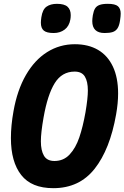

<svg xmlns="http://www.w3.org/2000/svg" viewBox="-20 -966 650 1003"><path d="M37 -245Q37 -310 50.5 -385Q70 -495.5 115.5 -574.2Q161 -653 226.5 -694Q292 -735 371 -735Q441.5 -735 492 -705.5Q542.5 -676 569.8 -618.2Q597 -560.5 597 -477.5Q597 -427.5 586.5 -368Q554.5 -186 474.5 -84.5Q394.5 17 258.5 17Q144.5 17 90.8 -51.8Q37 -120.5 37 -245ZM426.5 -379Q439 -453 439 -493Q439 -540.5 423.2 -566.2Q407.5 -592 370 -592Q303.5 -592 266 -531.8Q228.5 -471.5 207.5 -352Q193.5 -272.5 193.5 -228Q193.5 -179.5 209.8 -152.2Q226 -125 264.5 -125Q312 -125 343.8 -159Q375.5 -193 394.2 -248Q413 -303 426.5 -379ZM193.5 -847.5Q193.5 -858 196 -875.5Q202 -916.5 223 -931.2Q244 -946 277.5 -946Q316 -946 332.8 -930.8Q349.5 -915.5 349.5 -887Q349.5 -874.5 347.5 -864Q341.5 -829.5 317.8 -811.5Q294 -793.5 260.5 -793.5Q224 -793.5 208.8 -806.2Q193.5 -819 193.5 -847.5ZM462 -856Q462 -866.5 465 -886.5Q469 -909.5 476.8 -922Q484.5 -934.5 500.2 -940.2Q516 -946 543.5 -946Q581.5 -946 596 -933.5Q610.5 -921 610.5 -894.5Q610.5 -882 607 -858.5Q603 -831.5 593.5 -817.5Q584 -803.5 568.2 -798.5Q552.5 -793.5 526.5 -793.5Q462 -793.5 462 -856Z"/></svg>

Font: JuliaMono Black
Style: Italic
Weight: 900
Italic angle: -9°
Monospace: yes
Designer: cormullion
Foundry: corm
Version: Version 0.057; ttfautohint (v1.8.4)